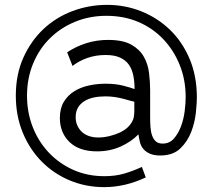

<svg xmlns="http://www.w3.org/2000/svg" viewBox="-20 -623 882 789"><path d="M420 -603Q494 -603 560.5 -576.5Q627 -550 678 -501Q729 -452 759 -381.5Q789 -311 789 -222Q789 -201 785 -161Q781 -121 766 -81.5Q751 -42 721 -13Q691 16 638 16Q613 16 596 8.5Q579 1 569 -11Q559 -23 555 -39Q551 -55 549 -71Q519 -40 475 -20.5Q431 -1 379 -1Q305 -1 265.5 -39.5Q226 -78 226 -138Q226 -178 242.5 -205Q259 -232 286 -248.5Q313 -265 346.5 -272Q380 -279 413 -279Q455 -279 486 -271Q517 -263 533 -257Q533 -288 527.5 -314Q522 -340 509 -358Q496 -376 473 -386.5Q450 -397 414 -397Q374 -397 339.5 -385Q305 -373 278 -352L256 -408Q292 -432 334.5 -445.5Q377 -459 424 -459Q485 -459 519.5 -439.5Q554 -420 571 -390Q588 -360 592.5 -323Q597 -286 597 -252V-140Q597 -118 598.5 -99Q600 -80 605.5 -65Q611 -50 621 -41.5Q631 -33 648 -33Q677 -33 695 -54Q713 -75 724 -104.5Q735 -134 739 -167Q743 -200 743 -224Q743 -295 718.5 -356Q694 -417 650.5 -462.5Q607 -508 548 -533Q489 -558 417 -558Q348 -558 288.5 -533.5Q229 -509 185 -465.5Q141 -422 116 -361.5Q91 -301 91 -230Q91 -161 114.5 -101Q138 -41 180.5 4Q223 49 281 75Q339 101 409 101Q454 101 490 90.5Q526 80 563 63L579 106Q537 126 494 136Q451 146 408 146Q333 146 267 118.5Q201 91 151.5 41Q102 -9 73.5 -78Q45 -147 45 -230Q45 -317 76 -386Q107 -455 158.5 -503.5Q210 -552 278 -577.5Q346 -603 420 -603ZM474 -79Q492 -88 503 -98Q514 -108 521 -119.5Q528 -131 530 -143Q532 -155 532 -168V-205Q526 -206 514 -209.5Q502 -213 487 -217Q472 -221 453 -224Q434 -227 413 -227Q388 -227 366 -222.5Q344 -218 327 -207.5Q310 -197 300.5 -181Q291 -165 291 -141Q291 -123 297.5 -108Q304 -93 316 -81.5Q328 -70 345.5 -64Q363 -58 384 -58Q407 -58 431 -64Q455 -70 474 -79Z"/></svg>

Font: Rising Sun Medium
Style: Regular
Weight: 500
Designer: Matt McInerney, Pablo Impallari, Rodrigo Fuenzalida (Raleway font), Stephen Hutchings (Greek), Cristiano Sobral (main ch
Foundry: The Rising Sun Project Authors
Version: Version 4.327; ttfautohint (v1.8.4.7-5d5b-dirty)